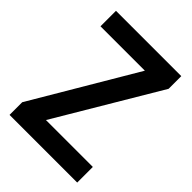

<svg xmlns="http://www.w3.org/2000/svg" viewBox="-206 -818 921 921"><g transform="rotate(45 254.5 -357.0)"><path d="M484 0V-106H166L476 -628V-714H33V-609H334L25 -86V0Z"/></g></svg>

Font: Noto Sans Kannada SemiCondensed SemiBold
Style: Regular
Weight: 600
Width: 4
Designer: Jelle Bosma - Monotype Design Team
Foundry: Monotype Imaging Inc.
Version: Version 2.005